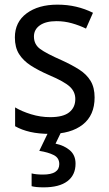

<svg xmlns="http://www.w3.org/2000/svg" viewBox="-20 -566 468 826"><path d="M387 -147Q387 -70 336 -30Q285 10 196 10Q147 10 110 1.5Q73 -7 45 -23V-104Q73 -87 113.5 -74.5Q154 -62 196 -62Q252 -62 278 -83Q304 -104 304 -140Q304 -171 280.5 -193Q257 -215 191 -243Q145 -263 112.5 -284Q80 -305 62 -333.5Q44 -362 44 -405Q44 -471 94.5 -508.5Q145 -546 227 -546Q270 -546 308 -537Q346 -528 380 -511L350 -443Q321 -457 289 -466Q257 -475 223 -475Q177 -475 151.5 -457Q126 -439 126 -409Q126 -375 152.5 -355.5Q179 -336 245 -307Q289 -287 321 -266.5Q353 -246 370 -217.5Q387 -189 387 -147ZM305 138Q305 187 270 213.5Q235 240 168 240Q134 240 116 235V180Q135 185 165 185Q235 185 235 140Q235 113 211 101Q187 89 149 83L189 0H244L219 52Q257 60 281 81Q305 102 305 138Z"/></svg>

Font: Noto Sans Kannada SemiCondensed
Style: Regular
Weight: 400
Width: 4
Designer: Jelle Bosma - Monotype Design Team
Foundry: Monotype Imaging Inc.
Version: Version 2.005; ttfautohint (v1.8.4.7-5d5b)